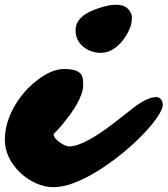

<svg xmlns="http://www.w3.org/2000/svg" viewBox="-58 -755 690 790"><path d="M283.7 -563.5Q252.9 -589.8 252.9 -630.9Q252.9 -693.8 358.4 -724.6Q394 -735.4 417 -735.4Q439.9 -735.4 451.4 -730.2Q462.9 -725.1 470.2 -716.8Q484.9 -700.2 484.9 -682.9Q484.9 -665.5 480.7 -651.4Q476.6 -637.2 468.8 -622.1Q460.9 -606.9 449.7 -591.8Q438.5 -576.7 424.3 -564.7Q410.2 -552.7 393.6 -545.2Q377 -537.6 356.4 -537.6Q335.9 -537.6 316.9 -544.4Q297.9 -551.3 283.7 -563.5ZM24.9 -44.9Q-38.1 -106 -38.1 -180.7Q-38.1 -249.5 2.9 -320.3Q40.5 -384.3 98.6 -427.7Q156.7 -471.2 206.5 -471.2Q277.8 -471.2 282.7 -431.2Q284.2 -418.9 284.2 -402.8Q284.2 -386.7 276.6 -366Q269 -345.2 257.1 -324.5Q245.1 -303.7 230.7 -283.9Q216.3 -264.2 203.1 -248Q177.7 -217.3 162.6 -203.6Q162.6 -187 187.5 -169.4Q210.9 -152.8 227.3 -152.8Q243.7 -152.8 265.9 -160.6Q288.1 -168.5 311.8 -181.6Q335.4 -194.8 360.1 -211.9Q384.8 -229 408.7 -247.1L498 -316.9Q551.3 -355.5 584.5 -355.5Q597.7 -355.5 604.7 -345.9Q611.8 -336.4 611.8 -323.7Q611.8 -311 599.1 -288.8Q586.4 -266.6 564.2 -239.7Q542 -212.9 512.2 -183.6Q482.4 -154.3 447.8 -126Q413.1 -97.7 375.7 -72Q338.4 -46.4 301.3 -27.1Q264.2 -7.8 229 3.7Q193.8 15.1 159.9 15.1Q126 15.1 89.6 -1.2Q53.2 -17.6 24.9 -44.9Z"/></svg>

Font: Sarina
Style: Regular
Weight: 400
Designer: James Grieshaber
Foundry: James Grieshaber
Version: Version 1.001